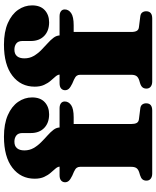

<svg xmlns="http://www.w3.org/2000/svg" viewBox="68 -838 770 946"><g transform="rotate(-90 453.0 -365.0)"><path d="M315 -103.5Q315 -86 320.2 -76.5Q325.5 -67 338.5 -65.5L390 -59Q405 -57.5 411 -49.2Q417 -41 417 -30Q417 0 381.5 0H71Q55 0 45.5 -7.5Q36 -15 36 -28.5Q36 -40.5 42.2 -48Q48.5 -55.5 63 -60L76.5 -64Q92 -69 98 -78Q104 -87 104 -102.5V-356Q104 -365.5 99 -372.2Q94 -379 80 -385.5L60.5 -394Q42 -403 35 -411Q28 -419 28 -429.5Q28 -441 36.5 -448.8Q45 -456.5 63 -456.5H147L105 -440.5V-455Q105 -465 96 -475.8Q87 -486.5 75 -500Q63 -513.5 54.2 -532.8Q45.5 -552 45.5 -579Q45.5 -647.5 99.5 -689Q153.5 -730.5 252.5 -730.5Q315.5 -730.5 358.8 -711.5Q402 -692.5 424 -660.8Q446 -629 446 -592Q446 -551 422.5 -529.5Q399 -508 362.5 -508Q320.5 -508 295.5 -532.2Q270.5 -556.5 270.5 -597.5V-639.5Q270.5 -660 258.5 -669.5Q246.5 -679 228 -679Q206.5 -679 195.8 -666.2Q185 -653.5 185 -630Q185 -604.5 196.5 -584.5Q208 -564.5 224.8 -547.8Q241.5 -531 258.5 -516Q275.5 -501 286.8 -486Q298 -471 298 -454V-427L276.5 -456.5H392.5Q408 -456.5 417 -449.8Q426 -443 426 -431Q426 -412 408 -399.5Q390 -387 348 -387H315ZM768.5 -103.5Q768.5 -86 773.8 -76.5Q779 -67 792 -65.5L843.5 -59Q858.5 -57.5 864.5 -49.2Q870.5 -41 870.5 -30Q870.5 0 835 0H524.5Q508.5 0 499 -7.5Q489.5 -15 489.5 -28.5Q489.5 -40.5 495.8 -48Q502 -55.5 516.5 -60L530 -64Q545.5 -69 551.5 -78Q557.5 -87 557.5 -102.5V-356Q557.5 -365.5 552.5 -372.2Q547.5 -379 533.5 -385.5L514 -394Q495.5 -403 488.5 -411Q481.5 -419 481.5 -429.5Q481.5 -441 490 -448.8Q498.5 -456.5 516.5 -456.5H600.5L558.5 -440.5V-455Q558.5 -465 549.5 -475.8Q540.5 -486.5 528.5 -500Q516.5 -513.5 507.8 -532.8Q499 -552 499 -579Q499 -647.5 553 -689Q607 -730.5 706 -730.5Q769 -730.5 812.2 -711.5Q855.5 -692.5 877.5 -660.8Q899.5 -629 899.5 -592Q899.5 -551 876 -529.5Q852.5 -508 816 -508Q774 -508 749 -532.2Q724 -556.5 724 -597.5V-639.5Q724 -660 712 -669.5Q700 -679 681.5 -679Q660 -679 649.2 -666.2Q638.5 -653.5 638.5 -630Q638.5 -604.5 650 -584.5Q661.5 -564.5 678.2 -547.8Q695 -531 712 -516Q729 -501 740.2 -486Q751.5 -471 751.5 -454V-427L730 -456.5H846Q861.5 -456.5 870.5 -449.8Q879.5 -443 879.5 -431Q879.5 -412 861.5 -399.5Q843.5 -387 801.5 -387H768.5Z"/></g></svg>

Font: Fraunces Black
Style: Regular
Weight: 900
Version: Version 1.000;[b76b70a41]